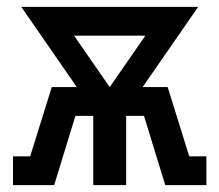

<svg xmlns="http://www.w3.org/2000/svg" viewBox="-20 -540 640 560"><path d="M18 0V-84H68L131 -286H204L42 -520H558L396 -286H469L532 -84H582V0H462L400 -202H348V0H252V-202H200L138 0ZM300 -286 404 -436H196Z"/></svg>

Font: Iosevka Etoile Medium
Style: Regular
Weight: 500
Designer: Belleve Invis
Foundry: Belleve Invis
Version: Version 22.1.2; ttfautohint (v1.8.4)